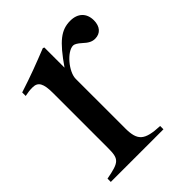

<svg xmlns="http://www.w3.org/2000/svg" viewBox="-142 -539 619 619"><g transform="rotate(-45 167.5 -230.0)"><path d="M160 -458 155 -460C102 -439 66 -425 7 -406V-390C21 -393 30 -394 42 -394C67 -394 76 -378 76 -334V-84C76 -34 69 -27 5 -15V0H245V-15C177 -18 160 -33 160 -90V-315C160 -347 202 -397 230 -397C236 -397 245 -392 256 -382C272 -367 283 -362 296 -362C320 -362 335 -379 335 -407C335 -440 314 -460 280 -460C238 -460 210 -438 160 -366Z"/></g></svg>

Font: STIXGeneral
Style: Regular
Weight: 400
Designer: MicroPress Inc., with final additions and corrections provided by Coen Hoffman, Elsevier (retired)
Version: Version 1.1.0